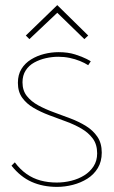

<svg xmlns="http://www.w3.org/2000/svg" viewBox="-20 -716 446 751"><path d="M325 -577 204 -696 81 -577 95 -563 204 -666 310 -563ZM325 -461 335 -476Q335 -477 318.5 -485.5Q302 -494 274 -503Q246 -512 209 -512Q181 -512 153 -505Q125 -498 101.5 -483.5Q78 -469 64 -446.5Q50 -424 50 -392Q50 -357 67 -333.5Q84 -310 111.5 -294Q139 -278 172 -265.5Q205 -253 238 -241Q271 -229 298.5 -213Q326 -197 343 -174Q360 -151 360 -116Q360 -87 346 -65.5Q332 -44 309.5 -30Q287 -16 259 -9Q231 -2 202 -2Q168 -2 138.5 -10Q109 -18 84 -35.5Q59 -53 38 -81L25 -68Q60 -24 104 -4.5Q148 15 203 15Q234 15 265 7Q296 -1 321.5 -17Q347 -33 362.5 -58.5Q378 -84 378 -119Q378 -156 361 -181Q344 -206 316.5 -223Q289 -240 256 -252.5Q223 -265 190 -277Q157 -289 129.5 -304Q102 -319 85 -340.5Q68 -362 68 -394Q68 -421 80.5 -440.5Q93 -460 114 -471.5Q135 -483 159.5 -488.5Q184 -494 208 -494Q231 -494 252.5 -489.5Q274 -485 292.5 -477.5Q311 -470 325 -461Z"/></svg>

Font: Advent Pro Thin
Style: Regular
Weight: 250
Version: Version 3.000